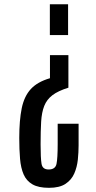

<svg xmlns="http://www.w3.org/2000/svg" viewBox="-20 -753 457 910"><path d="M304.2 -491.7H216.8V-382.3C177.4 -370.9 147.2 -353.8 126.2 -331.1C105.2 -308.3 90.8 -277.9 83 -240C75.2 -202.1 71.3 -154.9 71.3 -98.6C71.3 -62.5 72.5 -29.9 75 -0.7C77.4 28.4 83.1 53.2 92 73.7C101 94.2 115 109.9 134 120.8C153.1 131.8 179.2 137.2 212.4 137.2C245.6 137.2 271.6 130.9 290.5 118.4C309.4 105.9 323.2 89.5 332 69.3C340.8 49.2 346.4 27.3 348.9 3.9C351.3 -19.5 352.5 -42.2 352.5 -64V-166.5H253.4V-70.8C253.4 -25.2 251.5 6.3 247.8 23.9C244.1 41.5 231.6 50.3 210.4 50.3C190.9 50.3 179.7 41.2 176.8 22.9C173.8 4.7 172.4 -25.9 172.4 -68.8C172.4 -110.8 173.3 -146.6 175 -176.3C176.8 -205.9 181.7 -230.8 189.7 -251C197.7 -271.2 210.6 -288.1 228.5 -301.8C246.4 -315.4 271.6 -327.3 304.2 -337.4ZM302.7 -732.9H216.3V-586.9H302.7Z"/></svg>

Font: Antonio
Style: Regular
Weight: 400
Designer: Vernon Adams
Foundry: Vernon Adams
Version: Version 1.002